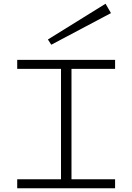

<svg xmlns="http://www.w3.org/2000/svg" viewBox="-20 -1006 707 1026"><path d="M362 -638V-48H595V0H72V-48H306V-638H72V-686H595V-638ZM254 -767 573 -936 544 -986 236 -795Z"/></svg>

Font: BioRhyme Expanded Light
Style: Regular
Weight: 300
Width: 7
Designer: Aoife Mooney
Foundry: Aoife Mooney Type
Version: Version 1.000